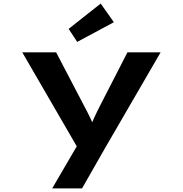

<svg xmlns="http://www.w3.org/2000/svg" viewBox="-20 -823 1022 1073"><path d="M271.6 230 437.1 -53.6 426.2 24.4 104.3 -530.7H293.6L445.1 -240.9Q465.5 -203.3 483.9 -165.3Q502.3 -127.3 515.4 -88.9H473.2Q486.6 -121.7 505.2 -162.3Q523.8 -203 543.5 -240.9L692.3 -530.7H877.8L566.3 6L438.4 230ZM411.4 -588.8 363.6 -661.6 542.8 -803.2 616.4 -698.9Z"/></svg>

Font: Lexend Zetta
Style: Regular
Weight: 400
Designer: Bonnie Shaver-Troup, Thomas Jockin
Foundry: Lexend
Version: Version 1.007